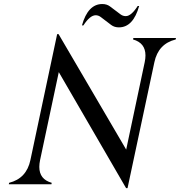

<svg xmlns="http://www.w3.org/2000/svg" viewBox="-20 -929 907 968"><path d="M24.4 0Q24.4 0 25.9 -7.3Q113.8 -29.3 133.3 -122.1L268.1 -756.8H275.4L616.2 -174.8L709.5 -615.2Q713.4 -633.8 713.4 -649.4Q713.4 -712.4 650.9 -730L652.3 -737.3H867.2L865.7 -730Q777.8 -708 758.3 -615.2L623 19.5H615.7L276.4 -565.4L182.1 -122.1Q178.2 -103.5 178.2 -87.4Q178.2 -24.9 240.7 -7.3L239.3 0ZM495.6 -908.7Q518.6 -908.7 534.7 -896.5L587.9 -856.4Q599.6 -847.7 614.3 -847.7Q641.6 -847.7 674.3 -898.9H681.6Q651.4 -791 579.6 -791Q556.6 -791 540.5 -803.2L487.8 -843.3Q476.1 -852.1 462.4 -852.1Q433.6 -852.1 400.4 -800.8H393.1Q423.3 -908.7 495.6 -908.7Z"/></svg>

Font: Modern Antiqua
Style: Book Oblique
Weight: 400
Italic angle: -12°
Designer: Wojciech Kalinowski "wmk69" (wmk69@o2.pl)
Foundry: Wojciech Kalinowski "wmk69" (wmk69@o2.pl)
Version: Version 3.1.0; 2021-05-28